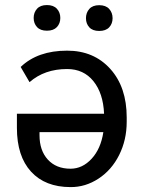

<svg xmlns="http://www.w3.org/2000/svg" viewBox="-20 -742 567 771"><path d="M249.5 -538.6Q356.9 -538.6 422.9 -465.3Q488.8 -392.1 488.8 -270.5V-252.9Q488.8 -180.2 458.5 -119.6Q428.2 -59.1 375.5 -24.7Q322.8 9.8 263.2 9.3Q161.6 9.3 104.7 -52.7Q47.9 -114.7 47.9 -228.5V-285.2H397.9Q394.5 -367.2 355.2 -416Q315.9 -464.8 249.5 -464.8Q158.7 -464.8 98.6 -412.1L63 -473.1Q131.3 -538.6 249.5 -538.6ZM263.2 -64.5Q311 -64.5 347.9 -104.5Q384.8 -144.5 395 -211.4H138.7V-198.7Q138.7 -137.7 172.1 -101.1Q205.6 -64.5 263.2 -64.5ZM115.2 -669.9Q115.2 -691.9 128.7 -706.8Q142.1 -721.7 168.5 -721.7Q194.8 -721.7 208.5 -706.8Q222.2 -691.9 222.2 -669.9Q222.2 -647.9 208.5 -633.3Q194.8 -618.7 168.5 -618.7Q142.1 -618.7 128.7 -633.3Q115.2 -647.9 115.2 -669.9ZM325.2 -668.9Q325.2 -690.9 338.6 -706.1Q352.1 -721.2 378.4 -721.2Q404.8 -721.2 418.5 -706.1Q432.1 -690.9 432.1 -668.9Q432.1 -647 418.5 -632.3Q404.8 -617.7 378.4 -617.7Q352.1 -617.7 338.6 -632.3Q325.2 -647 325.2 -668.9Z"/></svg>

Font: Mardoto
Style: Regular
Weight: 400
Designer: Christian Robertson, Vahan Hovhannisyan
Foundry: Google
Version: Version 1.000